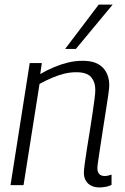

<svg xmlns="http://www.w3.org/2000/svg" viewBox="-20 -810 545 840"><path d="M110 -534H163L156 -486Q187 -504 217 -516.5Q247 -529 278 -536.5Q309 -544 342 -544Q401 -544 429.5 -514.5Q458 -485 458 -436Q458 -425 454 -397Q450 -369 444 -331Q438 -293 431.5 -251.5Q425 -210 419.5 -173Q414 -136 410 -109.5Q406 -83 406 -74Q406 -58 414 -49Q422 -40 438 -40Q445 -40 452 -41.5Q459 -43 468 -46V-1Q456 5 442 7.5Q428 10 415 10Q395 10 379.5 2.5Q364 -5 355.5 -19.5Q347 -34 347 -54Q347 -65 350.5 -92.5Q354 -120 360 -157Q366 -194 372.5 -234.5Q379 -275 384.5 -312Q390 -349 393.5 -376.5Q397 -404 397 -416Q397 -451 378.5 -472.5Q360 -494 314 -494Q287 -494 260.5 -487.5Q234 -481 207.5 -469.5Q181 -458 153 -443L83 0H26ZM265 -596 412 -790H473L312 -596Z"/></svg>

Font: Georama Light
Style: Italic
Weight: 300
Italic angle: -9°
Designer: Jean-Baptiste Levee
Foundry: Production Type
Version: Version 1.001